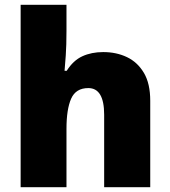

<svg xmlns="http://www.w3.org/2000/svg" viewBox="-20 -780 710 800"><path d="M257 -652Q257 -591 254 -549Q251 -507 249 -485H258Q285 -528 323 -545.5Q361 -563 410 -563Q465 -563 509 -542Q553 -521 579.5 -476.5Q606 -432 606 -360V0H414V-302Q414 -413 348 -413Q296 -413 276.5 -369Q257 -325 257 -243V0H66V-760H257Z"/></svg>

Font: Noto Sans Syriac Eastern Black
Style: Regular
Weight: 900
Designer: Patrick Giasson and the Monotype Design Team
Foundry: Monotype Imaging Inc.
Version: Version 3.001; ttfautohint (v1.8.4.7-5d5b)